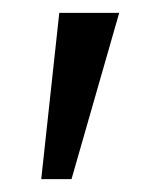

<svg xmlns="http://www.w3.org/2000/svg" viewBox="-20 -720 239 298"><path d="M44 -442 72 -700H165L91 -442Z"/></svg>

Font: Our Lexend Light
Style: Regular
Weight: 300
Designer: Bonnie Shaver-Troup, Thomas Jockin
Foundry: Lexend
Version: Version 1.007